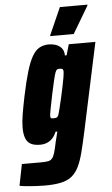

<svg xmlns="http://www.w3.org/2000/svg" viewBox="-95 -745 576 991"><g transform="rotate(-5 193.5 -249.5)"><path d="M96 206Q73 206 48.5 204.5Q24 203 2.5 201Q-19 199 -34 196L-12 85Q5 85 21 85Q37 85 53.5 85Q70 85 86 85Q110 85 123.5 82.5Q137 80 145 70.5Q153 61 159 41Q165 21 172 -14Q176 -31 180 -46Q184 -61 185 -66H176Q168 -47 156 -33.5Q144 -20 127.5 -13Q111 -6 91 -6Q61 -6 43 -15.5Q25 -25 16.5 -46Q8 -67 8 -102Q8 -131 14.5 -170.5Q21 -210 32 -263Q48 -340 63 -389.5Q78 -439 94.5 -467Q111 -495 132 -506.5Q153 -518 181 -518Q199 -518 216.5 -512Q234 -506 246 -492Q258 -478 258 -454H267L283 -510H421L324 -56Q311 5 299.5 50Q288 95 273.5 125Q259 155 237 173Q215 191 181 198.5Q147 206 96 206ZM172 -136Q179 -136 184 -137Q189 -138 193 -143Q197 -148 200 -159Q202 -167 207.5 -188Q213 -209 219 -236.5Q225 -264 231 -291.5Q237 -319 240.5 -341Q244 -363 244 -371Q244 -383 239 -385.5Q234 -388 226 -388Q217 -388 212 -385.5Q207 -383 202.5 -371.5Q198 -360 192 -334.5Q186 -309 176 -263Q167 -220 161 -188Q155 -156 155 -150Q155 -143 157 -140Q159 -137 163 -136.5Q167 -136 172 -136ZM191 -560 192 -565 254 -705H397L396 -700L313 -560Z"/></g></svg>

Font: Saira Condensed Black
Style: Italic
Weight: 900
Width: 3
Italic angle: -12°
Designer: Hector Gatti with collaboration of the Omnibus-Type team
Foundry: Omnibus-Type
Version: Version 1.101